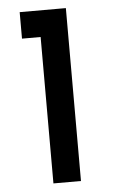

<svg xmlns="http://www.w3.org/2000/svg" viewBox="-50 -694 432 729"><g transform="rotate(-5 166.0 -329.5)"><path d="M53 -659H229V0H124V-558H53Z"/></g></svg>

Font: Reem Kufi
Style: Regular
Weight: 400
Designer: Khaled Hosny
Version: Version 1.6